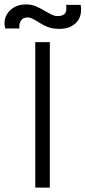

<svg xmlns="http://www.w3.org/2000/svg" viewBox="-80 -851 387 871"><path d="M80 0V-660H146V0ZM46 -772Q24 -772 15 -757Q6 -746 8 -722H-56Q-64 -750 -54 -775Q-44 -800 -20 -815.5Q4 -831 38 -831Q62 -831 81.5 -823Q101 -815 126 -800Q145 -789 157 -783.5Q169 -778 181 -778Q200 -778 211 -786Q225 -798 220 -829H286Q294 -777 266 -748.5Q238 -720 191 -720Q158 -720 135.5 -729Q113 -738 89 -754Q61 -772 46 -772Z"/></svg>

Font: Lil Grotesk
Style: Regular
Weight: 400
Designer: Bastien Sozeau
Foundry: NBR — Bastien Sozeau
Version: Version 4.002; ttfautohint (v1.8.4.7-5d5b)